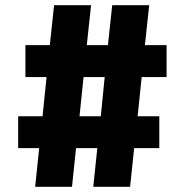

<svg xmlns="http://www.w3.org/2000/svg" viewBox="-20 -720 712 740"><path d="M115.5 0 131 -149H50V-272H144L159.5 -423H78V-546H172L188.5 -700H331L314.5 -546H396L412.5 -700H555L538.5 -546H622V-423H526L510.5 -272H594V-149H497L481.5 0H339.5L355 -149H273L257.5 0ZM286.5 -272H368.5L383.5 -423H302Z"/></svg>

Font: Tourney Condensed Black
Style: Regular
Weight: 900
Width: 3
Designer: Tyler Finck
Foundry: Etcetera Type Co
Version: Version 1.010; ttfautohint (v1.8.3)